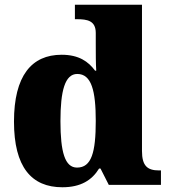

<svg xmlns="http://www.w3.org/2000/svg" viewBox="-20 -780 715 810"><path d="M243 10C321 10 368 -20 398 -69H404L439 0H659V-61H651C602 -61 579 -80 579 -143V-760H296V-699H304C348 -699 384 -693 384 -641V-596C384 -557 384 -512 386 -482H381C353 -520 313 -549 240 -549C113 -549 39 -460 39 -267C39 -75 113 10 243 10ZM305 -73C254 -73 235 -138 235 -269C235 -397 254 -468 306 -468C366 -468 384 -397 384 -270C384 -137 366 -73 305 -73Z"/></svg>

Font: Noto Serif Georgian Black
Style: Regular
Weight: 900
Designer: Monotype Design Team, Akaki Razmadze
Foundry: Google LLC
Version: Version 2.003